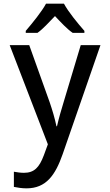

<svg xmlns="http://www.w3.org/2000/svg" viewBox="-20 -786 603 1051"><path d="M121 -617V-606H185C215 -627 247 -663 281 -698C314 -663 346 -628 378 -606H442V-617C405 -659 354 -721 330 -766H232C209 -723 157 -659 121 -617ZM125 245C233 245 283 172 323 58L530 -539H422L328 -226C316 -187 302 -139 292 -95H289C280 -139 266 -185 252 -226L140 -539H33L242 4L220 64C195 131 167 160 111 160C93 160 72 157 56 154V237C76 241 100 245 125 245Z"/></svg>

Font: Noto Sans Mono SemiCondensed Medium
Style: Regular
Weight: 500
Width: 4
Designer: Monotype Design Team
Foundry: Monotype Imaging Inc.
Version: Version 2.014